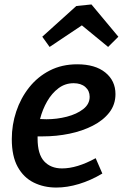

<svg xmlns="http://www.w3.org/2000/svg" viewBox="-20 -832 552 863"><path d="M233 11Q177 11 131.5 -11.5Q86 -34 59.5 -82Q33 -130 33 -207Q33 -271 53 -331Q73 -391 111 -439Q149 -487 203.5 -515Q258 -543 327 -543Q408 -543 453.5 -506Q499 -469 499 -409Q499 -362 471.5 -326.5Q444 -291 397 -267Q350 -243 292 -231Q234 -219 172 -219Q158 -219 149 -219Q149 -215 149 -209Q149 -139 178.5 -107Q208 -75 259 -75Q326 -75 410 -121L440 -52Q388 -21 335 -5Q282 11 233 11ZM311 -458Q273 -458 243 -435.5Q213 -413 192 -376.5Q171 -340 160 -297Q174 -296 189 -296Q236 -296 280.5 -307.5Q325 -319 354 -341.5Q383 -364 383 -397Q383 -424 363.5 -441Q344 -458 311 -458ZM203 -621 170 -667 323 -805 391 -812 512 -667 466 -621 348 -718Z"/></svg>

Font: Bitter SemiBold
Style: Italic
Weight: 600
Italic angle: -9°
Designer: Sol Matas, and Bitter project Authors
Foundry: Sol Matas
Version: Version 2.001